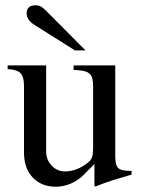

<svg xmlns="http://www.w3.org/2000/svg" viewBox="-20 -698 540 728"><path d="M479 -36Q441 -25 410.5 -15.5Q380 -6 342 9L338 7V-76L295 -33Q275 -13 247.5 -1.5Q220 10 192 10Q137 10 104 -25Q71 -60 71 -120V-372Q71 -407 58 -420.5Q45 -434 9 -436V-450H155V-124Q155 -92 176 -70Q197 -48 226 -48Q272 -48 314 -82Q325 -90 329 -102Q333 -114 333 -135V-370Q333 -389 330 -400.5Q327 -412 319 -419Q311 -426 296.5 -429Q282 -432 259 -433V-450H417V-107Q417 -72 428 -61Q439 -50 474 -50H479ZM264 -507 110 -604Q81 -623 81 -647Q81 -678 115 -678Q126 -678 134.5 -673.5Q143 -669 157 -655L304 -507Z"/></svg>

Font: Klingon pIqaD Mandel
Style: Regular
Weight: 400
Width: 0
Designer: Mike Neff (qa'vaj)
Foundry: Mike Neff and Michael Everson
Version: Version 2.003